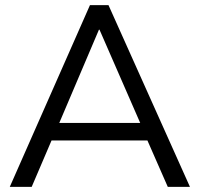

<svg xmlns="http://www.w3.org/2000/svg" viewBox="-20 -725 775 745"><path d="M18 0ZM18 0 329 -705H401L717 0H631L552 -180H180L103 0ZM364 -610 210 -248H524L366 -610Z"/></svg>

Font: Winston
Style: Regular
Weight: 400
Designer: Original fonts by Vernon Adams / Changes by Cristiano Sobral
Foundry: Original fonts by Vernon Adams / Changes by Cristiano Sobral
Version: Version 2.503;July 17, 2020;FontCreator 13.0.0.2655 64-bit